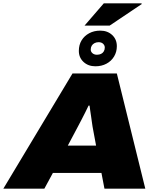

<svg xmlns="http://www.w3.org/2000/svg" viewBox="-57 -1127 943 1147"><path d="M-37 0 376 -688H641L811 0H567L549 -94H259L208 0ZM348 -257H517L496 -370Q494 -382 492 -397.5Q490 -413 487.5 -429.5Q485 -446 482.5 -463Q480 -480 478 -496H472Q463 -476 451.5 -454Q440 -432 429 -410Q418 -388 408 -370ZM513 -731Q470 -731 442 -757Q414 -783 414 -823Q414 -859 430.5 -886Q447 -913 476 -928.5Q505 -944 542 -944Q585 -944 613 -918Q641 -892 641 -851Q641 -817 624.5 -789.5Q608 -762 579 -746.5Q550 -731 513 -731ZM522 -800Q536 -800 546.5 -805Q557 -810 563 -820Q569 -830 569 -843Q569 -856 559 -865.5Q549 -875 532 -875Q519 -875 508 -869.5Q497 -864 491 -854Q485 -844 485 -831Q485 -818 495.5 -809Q506 -800 522 -800ZM448 -974 563 -1107H788L790 -1103L598 -974Z"/></svg>

Font: Archivo SemiExpanded Black
Style: Italic
Weight: 900
Width: 6
Italic angle: -10°
Designer: Hector Gatti
Foundry: Omnibus-Type
Version: Version 2.001